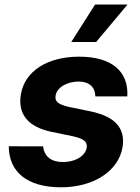

<svg xmlns="http://www.w3.org/2000/svg" viewBox="-20 -797 602 828"><path d="M391.3 -381.4H529.1C535.2 -490.4 460.2 -552.6 321.7 -552.6C186.1 -552.6 87 -491.8 70 -389.9C55.8 -305 100.9 -248.9 204.2 -228L295.1 -209.2C341.6 -198.9 357.6 -185.4 354 -160.5C348.7 -125 304.7 -97.3 249.3 -98.4C201 -98.7 171.2 -121.4 165.8 -165.8L17.8 -166.2C18.5 -54.7 97.7 10.7 243.6 10.7C381.4 10.7 490.8 -57.5 508.5 -162.3C521.7 -244.3 475.5 -294.4 373.2 -316.1L277.3 -335.9C228.7 -346.6 215.6 -361.5 219.8 -384.6C225.1 -420.1 269.2 -445.3 319.2 -445.3C367.2 -445.3 390.6 -418.7 391.3 -381.4ZM287.3 -615.8H394.5L529.8 -777.3H389.9Z"/></svg>

Font: Margiela Sans
Style: Bold Italic
Weight: 700
Italic angle: -9.39999°
Designer: Stefan Endress, Andreas Faust
Version: Version 1.100;FEAKit 1.0